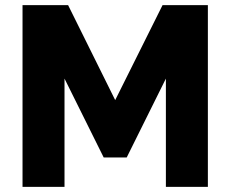

<svg xmlns="http://www.w3.org/2000/svg" viewBox="-20 -730 900 750"><path d="M628 0H792V-710H615L430 -339L246 -710H68V0H232V-423L385 -115H475L628 -423Z"/></svg>

Font: FIGSv2-sans-serif ExtraBold
Style: Regular
Weight: 800
Designer: Matt McInerney, Pablo Impallari, Rodrigo Fuenzalida,Mirko Velimirovic
Foundry: Matt McInerney, Pablo Impallari, Rodrigo Fuenzalida
Version: Version 4.021;hotconv 1.0.109;makeotfexe 2.5.65596